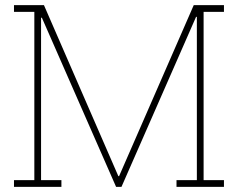

<svg xmlns="http://www.w3.org/2000/svg" viewBox="-20 -731 931 751"><path d="M34.7 0V-26.4H114.3V-684.6H34.7V-710.9H151.9L442.9 -42H445.8L737.8 -710.9H856V-684.6H776.4V-26.4H856V0H670.4V-26.4H750V-664.6L747.1 -665.5L455.1 0H434.1L143.6 -662.1L140.6 -661.1V-26.4H220.2V0Z"/></svg>

Font: Roboto Slab Thin
Style: Regular
Weight: 100
Designer: Google
Version: Version 2.000; ttfautohint (v1.8.1.43-b0c9)